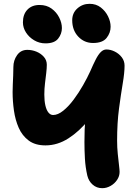

<svg xmlns="http://www.w3.org/2000/svg" viewBox="-20 -973 717 1005"><path d="M515 12Q486 12 465 -6.5Q444 -25 437 -54Q427 -98 424.5 -142.5Q422 -187 422 -229Q422 -300 426.5 -349Q431 -398 439 -438.5Q447 -479 458 -522L522 -472Q491 -405 443.5 -345.5Q396 -286 338.5 -249Q281 -212 218 -212Q164 -212 130 -237.5Q96 -263 78 -304Q60 -345 53 -394Q46 -443 46 -491Q46 -509 47 -531.5Q48 -554 49 -577.5Q50 -601 50 -622Q50 -657 69.5 -684.5Q89 -712 123 -712Q148 -712 171 -702.5Q194 -693 209.5 -675.5Q225 -658 225 -634Q225 -616 222 -590.5Q219 -565 215.5 -536.5Q212 -508 212 -478Q212 -445 217.5 -421Q223 -397 233.5 -384Q244 -371 258 -371Q283 -371 311 -393.5Q339 -416 365.5 -451.5Q392 -487 414.5 -526.5Q437 -566 452 -599Q468 -636 481 -661.5Q494 -687 507.5 -700.5Q521 -714 537 -714Q559 -714 581 -703Q603 -692 617.5 -673Q632 -654 632 -629Q632 -593 622.5 -536.5Q613 -480 603 -405Q593 -330 593 -237Q593 -201 596.5 -167Q600 -133 603 -108Q606 -83 606 -73Q606 -51 593 -31.5Q580 -12 559 0Q538 12 515 12ZM467 -748Q421 -748 389.5 -781.5Q358 -815 358 -867Q358 -905 385 -929Q412 -953 449 -953Q483 -953 507.5 -934Q532 -915 545.5 -887.5Q559 -860 559 -833Q559 -801 538 -774.5Q517 -748 467 -748ZM218 -746Q186 -746 159 -762Q132 -778 116 -803Q100 -828 100 -856Q100 -898 123.5 -922.5Q147 -947 187 -947Q224 -947 250 -928Q276 -909 290 -881Q304 -853 304 -826Q304 -796 284.5 -771Q265 -746 218 -746Z"/></svg>

Font: Shantell Sans ExtraBold
Style: Regular
Weight: 800
Designer: Stephen Nixon, Anya Danilova, Shantell Martin
Foundry: Arrow Type
Version: Version 1.011;[c5ecc13dd]